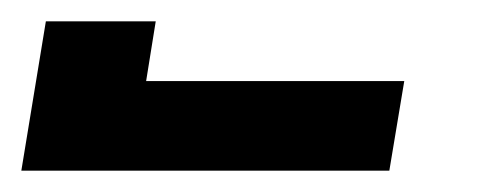

<svg xmlns="http://www.w3.org/2000/svg" viewBox="-449 -760 469 180"><path d="M-429 -600 -406 -740H-303L-312 -684H-70L-84 -600Z"/></svg>

Font: Iosevka Heavy Extended
Style: Italic
Weight: 900
Width: 7
Italic angle: -9°
Monospace: yes
Designer: Belleve Invis
Foundry: Belleve Invis
Version: Version 32.5.0; ttfautohint (v1.8.4)